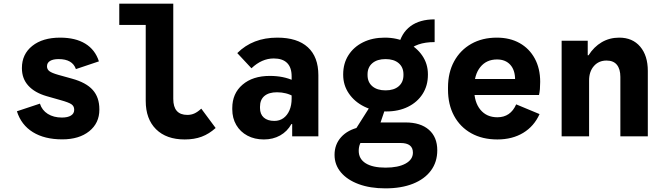

<svg xmlns="http://www.w3.org/2000/svg" viewBox="-20 -750 3640 1056"><path d="M322.5 16.5Q225 16.5 160.8 -23.2Q96.5 -63 73 -138L199.5 -180Q211 -143.5 243 -123.5Q275 -103.5 320.5 -103.5Q352.5 -103.5 370.2 -114.5Q388 -125.5 388 -145.5V-147.5Q388 -166 373 -176.5Q358 -187 312.5 -199.5L237 -221Q171 -240 135.8 -278.8Q100.5 -317.5 100.5 -375V-376Q100.5 -452 157.5 -497.5Q214.5 -543 310.5 -543Q395 -543 449.2 -509.8Q503.5 -476.5 524 -412.5L397.5 -370Q378.5 -425 302.5 -425Q272 -425 255.2 -414.8Q238.5 -404.5 238.5 -385.5V-385Q238.5 -368.5 251.8 -358.5Q265 -348.5 300 -338.5L375.5 -317.5Q454 -296 490.2 -255.2Q526.5 -214.5 526.5 -149V-147Q526.5 -73 470.8 -28.2Q415 16.5 322.5 16.5Z M996 17Q895 17 838.2 -39.2Q781.5 -95.5 781.5 -195V-730H933V-206Q933 -118 1010.5 -118Q1031.5 -118 1049.2 -126Q1067 -134 1087 -152.5L1166 -46Q1130 -13.5 1089.2 1.8Q1048.5 17 996 17ZM636 -613V-730H895.5V-613Z M1431.5 17Q1380 17 1340.8 -4Q1301.5 -25 1279.5 -62.5Q1257.5 -100 1257.5 -149V-155.5Q1257.5 -236 1313.8 -284.2Q1370 -332.5 1464 -332.5Q1502.5 -332.5 1535.2 -325.8Q1568 -319 1596 -306V-218.5Q1556 -242.5 1503.5 -242.5Q1458.5 -242.5 1434.2 -222Q1410 -201.5 1410 -163V-156Q1410 -122 1430.8 -103.5Q1451.5 -85 1489 -85Q1517.5 -85 1538.8 -100.2Q1560 -115.5 1572 -143.2Q1584 -171 1584 -207.5V-330Q1584 -379 1559 -403.8Q1534 -428.5 1485.5 -428.5Q1420 -428.5 1363 -374.5L1285 -458Q1370 -543 1505 -543Q1615.5 -543 1673.2 -490Q1731 -437 1731 -336.5V0H1587V-67.5H1582.5Q1560 -27 1520.8 -5Q1481.5 17 1431.5 17Z M2099.5 286Q2016 286 1953 262.8Q1890 239.5 1855 198Q1820 156.5 1820 101.5Q1820 44.5 1856.2 4.2Q1892.5 -36 1957.5 -50.5L1980.5 10.5Q1966.5 25 1959.8 42Q1953 59 1953 79.5Q1953 124 1991.2 148Q2029.5 172 2100.5 172Q2170 172 2210.5 149.8Q2251 127.5 2251 89.5Q2251 36.5 2183 36.5H1919V-12.5L2025 -179.5L2104.5 -169L2073 -76.5H2211Q2293 -76.5 2339 -36.2Q2385 4 2385 76.5Q2385 141 2350.2 188Q2315.5 235 2251.5 260.5Q2187.5 286 2099.5 286ZM2104.5 -137Q2037.5 -137 1983.8 -163.5Q1930 -190 1898.8 -235.8Q1867.5 -281.5 1867.5 -338.5V-341.5Q1867.5 -401 1896.5 -446.5Q1925.5 -492 1977 -517.5Q2028.5 -543 2096 -543Q2163.5 -543 2217.2 -516.5Q2271 -490 2302.2 -444.5Q2333.5 -399 2333.5 -341.5V-338.5Q2333.5 -279 2304.5 -233.5Q2275.5 -188 2223.8 -162.5Q2172 -137 2104.5 -137ZM2100.5 -253Q2146.5 -253 2172.8 -275.5Q2199 -298 2199 -337V-341Q2199 -380 2172.8 -402.5Q2146.5 -425 2100.5 -425Q2054.5 -425 2028 -402.5Q2001.5 -380 2001.5 -341V-337Q2001.5 -298 2028 -275.5Q2054.5 -253 2100.5 -253ZM2220 -466 2171 -495.5Q2187 -568.5 2237.8 -606Q2288.5 -643.5 2370.5 -643.5V-518.5Q2267.5 -518.5 2220 -466Z M2715.5 17Q2633 17 2572 -17Q2511 -51 2477.5 -112.8Q2444 -174.5 2444 -257.5V-268.5Q2444 -351 2477.8 -412.8Q2511.5 -474.5 2572 -508.8Q2632.5 -543 2712.5 -543Q2784.5 -543 2838 -513Q2891.5 -483 2921.2 -428.2Q2951 -373.5 2951 -300Q2951 -278.5 2949.5 -260.2Q2948 -242 2944.5 -227.5H2522.5V-315.5H2813V-312.5Q2813 -364.5 2786.5 -393.8Q2760 -423 2713.5 -423Q2655.5 -423 2621.8 -381.2Q2588 -339.5 2588 -266.5V-259.5Q2588 -188 2622.2 -146.5Q2656.5 -105 2715.5 -105Q2788 -105 2819 -176L2947.5 -122.5Q2917.5 -55.5 2857.5 -19.2Q2797.5 17 2715.5 17Z M3069 0V-526H3212.5V-446H3217Q3246.5 -492.5 3289.5 -517.8Q3332.5 -543 3386 -543Q3459 -543 3501 -493.5Q3543 -444 3543 -360V0H3392V-327Q3392 -370 3373 -393.5Q3354 -417 3316 -417Q3273 -417 3246.5 -386.8Q3220 -356.5 3220 -307.5V0Z"/></svg>

Font: Google Sans Code
Style: Regular
Weight: 400
Monospace: yes
Designer: Google Sans Code Authors
Foundry: Google LLC
Version: Version 6.000